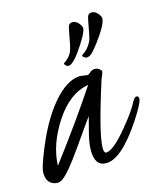

<svg xmlns="http://www.w3.org/2000/svg" viewBox="-97 -659 628 749"><g transform="rotate(-15 217.5 -284.0)"><path d="M267.1 -439Q288.6 -450.2 304.2 -480Q309.1 -488.8 315.4 -524.4Q321.8 -560.1 325.2 -574Q328.6 -587.9 342.5 -588.4Q356.4 -588.9 367.2 -576.2Q377.9 -563.5 377.9 -555.7Q377.9 -531.2 330.6 -467.8Q314.5 -446.3 302.7 -434.6Q282.7 -415 266.6 -429.7Q261.7 -434.6 267.1 -439ZM216.8 -452.1Q225.6 -463.9 232.7 -503.7Q239.7 -543.5 243.2 -557.1Q246.6 -570.8 260.5 -571Q274.4 -571.3 285.2 -558.8Q295.9 -546.4 295.9 -538.1Q295.9 -517.6 248.5 -450.2Q235.8 -432.6 225.1 -422.9Q212.4 -411.1 205.3 -410.4Q198.2 -409.7 192.9 -414.6Q184.1 -422.4 190.4 -426.3Q206.5 -436.5 216.8 -452.1ZM257.3 -318.8Q179.2 -305.7 121.1 -216.3Q64.5 -129.4 61.5 -44.4Q173.3 -191.9 257.3 -318.8ZM234.9 -360.4 263.7 -356.4Q270.5 -356.4 278.1 -364.3Q285.6 -372.1 297.6 -372.1Q309.6 -372.1 316.7 -365.7Q323.7 -359.4 323.7 -354.7Q323.7 -350.1 318.8 -339.4Q314 -328.6 313 -325.2Q248 -121.6 248 -65.4Q248.5 -45.9 256.8 -45.4Q286.6 -45.4 350.1 -123.5Q392.6 -175.8 405 -200.2Q417.5 -224.6 424.8 -226.1Q426.3 -226.1 427.2 -226.6Q436 -225.6 436.5 -216.3Q436.5 -198.7 396 -137.2Q309.6 -5.4 246.6 -5.4Q201.2 -5.4 201.2 -68.8Q201.2 -99.1 213.4 -144.3Q225.6 -189.5 228 -200.7Q216.8 -186 152.8 -94.2Q88.9 -2.4 61 14.2Q52.2 19 45.9 19.5Q18.1 19.5 5.4 -2.4Q-0.5 -13.2 -0.7 -33.4Q-1 -53.7 29.3 -127Q78.1 -245.1 140.1 -309.1Q189 -358.9 234.9 -360.4Z"/></g></svg>

Font: Kristi
Style: Regular
Weight: 400
Italic angle: -15°
Version: Version 1.004